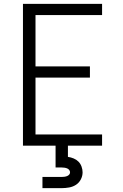

<svg xmlns="http://www.w3.org/2000/svg" viewBox="-20 -755 640 995"><path d="M99 0V-735H509V-677H164V-411H446V-353H164V-58H509V0ZM200 220V162H300Q307 162 314 161Q321 160 327.5 157.5Q334 155 338.5 150Q343 145 343 138Q343 131 338.5 125.5Q334 120 327.5 117.5Q321 115 314 114Q307 113 300 113H268V0H332V58Q347 60 361.5 66Q376 72 386.5 82.5Q397 93 402.5 108Q408 123 408 138Q408 157 399 174.5Q390 192 374 202.5Q358 213 338.5 216.5Q319 220 300 220Z"/></svg>

Font: Iosevka Curly Light Extended
Style: Regular
Weight: 300
Width: 7
Monospace: yes
Designer: Belleve Invis
Foundry: Belleve Invis
Version: Version 11.1.0; ttfautohint (v1.8.3)